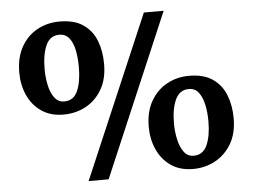

<svg xmlns="http://www.w3.org/2000/svg" viewBox="-52 -817 1166 884"><g transform="rotate(-5 530.5 -375.5)"><path d="M322.5 0 643.5 -751H735L415 0ZM235 -315Q174.5 -315 132.8 -343.8Q91 -372.5 69.5 -420.2Q48 -468 48 -525Q48 -595 75.5 -643.8Q103 -692.5 149.5 -718Q196 -743.5 252.5 -743.5Q321 -743.5 362.2 -715Q403.5 -686.5 422 -638.5Q440.5 -590.5 440.5 -531Q440.5 -461.5 412.2 -413.2Q384 -365 337.2 -340Q290.5 -315 235 -315ZM243 -375Q286.5 -375 305 -417Q323.5 -459 323.5 -527Q323.5 -568.5 316.5 -604Q309.5 -639.5 292.5 -661.2Q275.5 -683 246.5 -683Q203.5 -683 184.5 -640.8Q165.5 -598.5 165.5 -530.5Q165.5 -493.5 173 -457.5Q180.5 -421.5 197.8 -398.2Q215 -375 243 -375ZM807 -13.5Q746.5 -13.5 704.8 -42.5Q663 -71.5 641.5 -119.5Q620 -167.5 620 -224Q620 -294 647.8 -342.5Q675.5 -391 722 -416.8Q768.5 -442.5 825 -442.5Q893 -442.5 934.2 -413.8Q975.5 -385 994.2 -337Q1013 -289 1013 -230Q1013 -160 984.5 -112Q956 -64 909.2 -38.8Q862.5 -13.5 807 -13.5ZM814.5 -74Q858 -74 877 -116.2Q896 -158.5 896 -226Q896 -267 888.5 -302.5Q881 -338 864.2 -360Q847.5 -382 819 -382Q776 -382 756.5 -339.8Q737 -297.5 737 -230Q737 -192.5 744.8 -156.8Q752.5 -121 769.5 -97.5Q786.5 -74 814.5 -74Z"/></g></svg>

Font: Merriweather 20pt
Style: Bold
Weight: 700
Version: Version 2.100